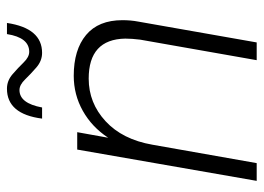

<svg xmlns="http://www.w3.org/2000/svg" viewBox="-123 -635 758 552"><g transform="rotate(-90 256.0 -359.0)"><path d="M410 0H359L418 -335Q421 -359 421 -378Q419 -483 306 -483Q236 -483 183.5 -434.5Q131 -386 116 -300L63 0H12L102 -516H152L136 -427Q167 -474 213.5 -500Q260 -526 314 -526Q389 -526 431.5 -490.5Q474 -455 474 -386Q474 -362 470 -341ZM380 -617Q357 -617 338 -633.5Q319 -650 303.5 -666Q288 -682 273 -682Q235 -682 223 -617H191Q204 -718 277 -718Q300 -718 318.5 -702Q337 -686 352.5 -670Q368 -654 383 -654Q424 -654 434 -718H466Q451 -617 380 -617Z"/></g></svg>

Font: Creato Display Light
Style: Italic
Weight: 300
Italic angle: -10°
Version: Version 1.000